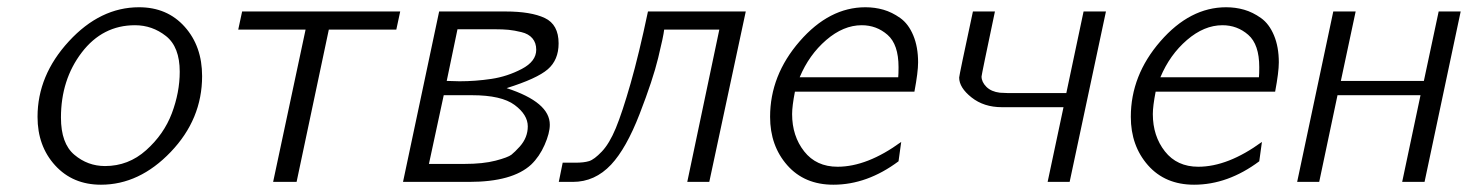

<svg xmlns="http://www.w3.org/2000/svg" viewBox="-20 -504 4067 532"><path d="M84 -180.2Q84 -295.4 170.9 -389.6Q257.8 -483.9 365.2 -483.9Q443.4 -483.9 491.7 -429.9Q540 -376 540 -293Q540 -173.8 453.1 -83Q366.2 7.8 259.8 7.8Q181.6 7.8 132.8 -45.7Q84 -99.1 84 -180.2ZM148.9 -178.2Q148.9 -106.4 186 -75.2Q223.1 -43.9 271 -43.9Q335.9 -43.9 385 -87.9Q434.1 -131.8 456.1 -189.9Q478 -248 478 -305.2Q478 -374 439.9 -404.1Q401.9 -434.1 354 -434.1Q264.2 -434.1 206.5 -358.6Q148.9 -283.2 148.9 -178.2Z M640.1 -421.9 650.9 -472.2H1088.9L1078.1 -421.9H891.1L801.8 0H736.8L826.7 -421.9Z M1096.7 0 1196.8 -472.2H1380.4Q1451.2 -472.2 1489.5 -454.1Q1527.8 -436 1527.8 -383.8Q1527.8 -337.9 1497.8 -312Q1467.8 -286.1 1383.8 -259.8Q1503.9 -220.7 1503.4 -158.2Q1503.4 -135.3 1489 -102.5Q1474.6 -69.8 1451.7 -47.9Q1399.9 0 1279.8 0ZM1168.5 -49.8H1266.6Q1318.4 -49.8 1353 -58.8Q1387.7 -67.9 1397.2 -75.4Q1406.7 -83 1420.4 -98.1Q1442.4 -123 1442.4 -153.8Q1442.4 -186 1406 -213.1Q1369.6 -240.2 1287.6 -240.2H1209.5ZM1217.8 -279.8Q1223.6 -279.8 1235.6 -279.3Q1247.6 -278.8 1253.4 -278.8Q1297.4 -278.8 1341.6 -285.4Q1385.7 -292 1425.8 -313Q1465.8 -334 1465.8 -366.2Q1465.8 -385.3 1455.3 -397.7Q1444.8 -410.2 1424.8 -415Q1404.8 -419.9 1389.2 -421.4Q1373.5 -422.9 1351.6 -422.9H1247.6Z M1528.3 0 1539.1 -53.2H1574.2Q1598.1 -53.2 1612.3 -57.6Q1626.5 -62 1647.5 -84Q1668.5 -106 1686.3 -148.9Q1704.1 -191.9 1727.3 -272.9Q1750.5 -354 1775.4 -472.2H2046.4L1945.3 0H1884.3L1973.1 -421.9H1820.3Q1818.4 -403.8 1803.7 -343.5Q1789.1 -283.2 1752.2 -188Q1715.3 -92.8 1673.3 -47.9Q1628.4 0 1567.4 0Z M2113.8 -180.2Q2113.8 -295.4 2195.8 -389.6Q2277.8 -483.9 2377.9 -483.9Q2403.8 -483.9 2427.7 -477.1Q2451.7 -470.2 2474.4 -454.1Q2497.1 -438 2510.5 -406Q2523.9 -374 2523.9 -331.1Q2523.9 -304.2 2513.7 -250H2182.6Q2174.8 -210 2174.8 -188Q2174.8 -127 2208.3 -84.5Q2241.7 -42 2300.8 -42Q2382.8 -42 2477.1 -110.8L2469.7 -57.1Q2382.8 7.8 2289.1 7.8Q2209 7.8 2161.4 -46.1Q2113.8 -100.1 2113.8 -180.2ZM2195.8 -290H2468.8Q2469.7 -298.8 2469.7 -317.9Q2469.7 -380.9 2439.2 -407.5Q2408.7 -434.1 2367.7 -434.1Q2316.9 -434.1 2269.3 -393.1Q2221.7 -352.1 2195.8 -290Z M2637.7 -289.1Q2637.7 -294.9 2675.8 -472.2H2736.8Q2699.7 -296.4 2699.7 -292Q2699.7 -276.9 2713.1 -263.4Q2726.6 -250 2750.5 -247.1L2773.4 -246.1H2934.6L2982.4 -472.2H3044.4L2943.8 0H2882.8L2926.8 -207H2755.9Q2706.1 -207 2671.9 -234.1Q2637.7 -261.2 2637.7 -289.1Z M3113.3 -180.2Q3113.3 -295.4 3195.3 -389.6Q3277.3 -483.9 3377.4 -483.9Q3403.3 -483.9 3427.2 -477.1Q3451.2 -470.2 3473.9 -454.1Q3496.6 -438 3510 -406Q3523.4 -374 3523.4 -331.1Q3523.4 -304.2 3513.2 -250H3182.1Q3174.3 -210 3174.3 -188Q3174.3 -127 3207.8 -84.5Q3241.2 -42 3300.3 -42Q3382.3 -42 3476.6 -110.8L3469.2 -57.1Q3382.3 7.8 3288.6 7.8Q3208.5 7.8 3160.9 -46.1Q3113.3 -100.1 3113.3 -180.2ZM3195.3 -290H3468.3Q3469.2 -298.8 3469.2 -317.9Q3469.2 -380.9 3438.7 -407.5Q3408.2 -434.1 3367.2 -434.1Q3316.4 -434.1 3268.8 -393.1Q3221.2 -352.1 3195.3 -290Z M3574.2 0 3674.3 -472.2H3736.3L3695.3 -279.8H3925.3L3966.3 -472.2H4027.3L3927.2 0H3865.2L3916 -240.2H3686L3635.3 0Z"/></svg>

Font: CMU Bright
Style: Oblique
Weight: 500
Italic angle: -12°
Version: Version 0.7.0